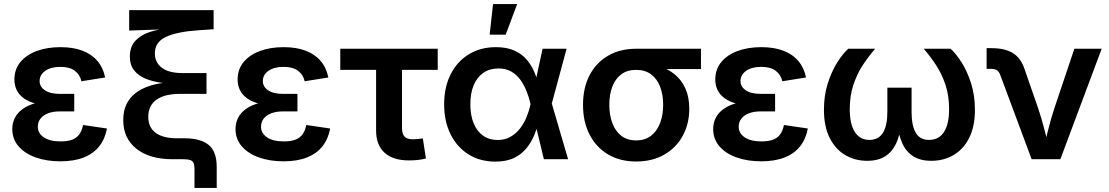

<svg xmlns="http://www.w3.org/2000/svg" viewBox="-20 -777 5413 937"><path d="M274.4 10.3Q208 10.3 154.8 -8.5Q101.6 -27.3 70.8 -62.7Q40 -98.1 40 -147.5Q40 -176.8 52.5 -201.7Q64.9 -226.6 91.1 -245.4Q117.2 -264.2 157.5 -274.7Q197.8 -285.2 253.9 -285.2H342.3V-233.4H272.5Q238.8 -233.4 214.6 -224.1Q190.4 -214.8 177.5 -198Q164.6 -181.2 164.6 -158.7Q164.6 -126.5 193.8 -106.7Q223.1 -86.9 276.4 -86.9Q311 -86.9 333.3 -95.7Q355.5 -104.5 367.9 -122.6Q380.4 -140.6 385.3 -167L502 -149.9Q492.7 -99.1 464.4 -63.2Q436 -27.3 388.7 -8.5Q341.3 10.3 274.4 10.3ZM255.4 -260.3Q200.7 -260.3 161.6 -269.5Q122.6 -278.8 97.9 -296.1Q73.2 -313.5 61.8 -336.9Q50.3 -360.4 50.3 -388.7Q50.3 -438.5 79.3 -473.9Q108.4 -509.3 159.2 -528.1Q210 -546.9 274.9 -546.9Q336.4 -546.9 381.8 -529.8Q427.2 -512.7 455.3 -479.7Q483.4 -446.8 493.2 -398.9L377.4 -380.4Q370.1 -413.1 344.7 -431.9Q319.3 -450.7 274.9 -450.7Q228 -450.7 200.7 -431.2Q173.3 -411.6 173.3 -381.3Q173.3 -354 199 -336.4Q224.6 -318.8 273.9 -318.8H342.3V-260.3Z M929.2 140.1V49.8Q929.2 29.3 924.6 18.6Q919.9 7.8 907.7 3.9Q895.5 0 872.1 0H821.8Q710 0 645.8 -51Q581.5 -102.1 581.5 -190.9Q581.5 -237.3 597.9 -269.8Q614.3 -302.2 641.8 -323Q669.4 -343.8 703.4 -355.5Q737.3 -367.2 773.9 -372.1Q810.5 -377 844.2 -377.4L844.7 -367.7Q806.2 -368.2 765.6 -373.5Q725.1 -378.9 690.4 -393.1Q655.8 -407.2 634.8 -433.3Q613.8 -459.5 613.8 -501.5Q613.8 -548.3 639.9 -577.1Q666 -606 710.2 -620.6Q754.4 -635.3 808.6 -639.6V-634.8L610.4 -627.9V-727.5H1022.5V-634.3L949.7 -629.4Q845.7 -622.6 790.8 -597.4Q735.8 -572.3 735.8 -516.1Q735.8 -472.7 769.5 -446.5Q803.2 -420.4 871.6 -420.4H987.8V-318.8H857.4Q783.2 -318.8 743.4 -290.3Q703.6 -261.7 703.6 -207Q703.6 -155.3 739.7 -128.7Q775.9 -102.1 844.7 -102.1H880.9Q959 -102.1 998.3 -69.8Q1037.6 -37.6 1037.6 38.1V140.1Z M1363.8 10.3Q1297.4 10.3 1244.1 -8.5Q1190.9 -27.3 1160.2 -62.7Q1129.4 -98.1 1129.4 -147.5Q1129.4 -176.8 1141.8 -201.7Q1154.3 -226.6 1180.4 -245.4Q1206.5 -264.2 1246.8 -274.7Q1287.1 -285.2 1343.3 -285.2H1431.6V-233.4H1361.8Q1328.1 -233.4 1304 -224.1Q1279.8 -214.8 1266.8 -198Q1253.9 -181.2 1253.9 -158.7Q1253.9 -126.5 1283.2 -106.7Q1312.5 -86.9 1365.7 -86.9Q1400.4 -86.9 1422.6 -95.7Q1444.8 -104.5 1457.3 -122.6Q1469.7 -140.6 1474.6 -167L1591.3 -149.9Q1582 -99.1 1553.7 -63.2Q1525.4 -27.3 1478 -8.5Q1430.7 10.3 1363.8 10.3ZM1344.7 -260.3Q1290 -260.3 1251 -269.5Q1211.9 -278.8 1187.3 -296.1Q1162.6 -313.5 1151.1 -336.9Q1139.6 -360.4 1139.6 -388.7Q1139.6 -438.5 1168.7 -473.9Q1197.8 -509.3 1248.5 -528.1Q1299.3 -546.9 1364.3 -546.9Q1425.8 -546.9 1471.2 -529.8Q1516.6 -512.7 1544.7 -479.7Q1572.8 -446.8 1582.5 -398.9L1466.8 -380.4Q1459.5 -413.1 1434.1 -431.9Q1408.7 -450.7 1364.3 -450.7Q1317.4 -450.7 1290 -431.2Q1262.7 -411.6 1262.7 -381.3Q1262.7 -354 1288.3 -336.4Q1314 -318.8 1363.3 -318.8H1431.6V-260.3Z M1976.6 5.9Q1897.9 5.9 1856.7 -31.7Q1815.4 -69.3 1815.4 -140.1V-436H1640.6V-539.1H2116.2V-436H1941.9V-152.3Q1941.9 -123.5 1954.1 -110.4Q1966.3 -97.2 1995.6 -97.2Q2005.4 -97.2 2019.5 -98.6Q2033.7 -100.1 2043.5 -101.6L2058.6 -3.4Q2039.1 1.5 2018.1 3.7Q1997.1 5.9 1976.6 5.9Z M2397.5 11.7Q2322.8 11.7 2266.4 -23.7Q2210 -59.1 2178.7 -122.1Q2147.5 -185.1 2147.5 -267.6Q2147.5 -351.1 2179 -413.8Q2210.4 -476.6 2267.6 -511.7Q2324.7 -546.9 2399.9 -546.9Q2453.6 -546.9 2490.7 -530Q2527.8 -513.2 2551.3 -485.1Q2574.7 -457 2588.6 -423.3Q2602.5 -389.6 2609.9 -356.4H2648.9L2672.4 -273.4L2752.4 0H2634.3L2568.8 -271Q2561.5 -302.7 2549.3 -333Q2537.1 -363.3 2519 -388.2Q2501 -413.1 2474.6 -428Q2448.2 -442.9 2412.6 -442.9Q2370.1 -442.9 2339.4 -421.9Q2308.6 -400.9 2292 -361.8Q2275.4 -322.8 2275.4 -268.1Q2275.4 -214.4 2291.5 -175.3Q2307.6 -136.2 2337.4 -115Q2367.2 -93.8 2408.7 -93.8Q2444.3 -93.8 2471.4 -109.4Q2498.5 -125 2518.1 -150.4Q2537.6 -175.8 2550 -206.5Q2562.5 -237.3 2569.3 -268.1L2627.9 -539.1H2745.1L2671.9 -268.1L2648.4 -187H2610.4Q2602.1 -153.8 2587.9 -118.9Q2573.7 -84 2550 -54.4Q2526.4 -24.9 2489.3 -6.6Q2452.1 11.7 2397.5 11.7ZM2369.6 -607.9 2386.2 -757.3H2503.9L2447.8 -607.9Z M3084.5 11.2Q3005.9 11.2 2947.5 -23.4Q2889.2 -58.1 2857.2 -120.4Q2825.2 -182.6 2825.2 -265.1Q2825.2 -348.1 2857.2 -409.7Q2889.2 -471.2 2947.5 -505.1Q3005.9 -539.1 3084.5 -539.1H3400.9V-439.9H3169.4L3084.5 -436Q3041 -436 3012 -414.3Q2982.9 -392.6 2968.3 -354.2Q2953.6 -315.9 2953.6 -265.1Q2953.6 -215.8 2968.3 -176.3Q2982.9 -136.7 3012.2 -114.3Q3041.5 -91.8 3084.5 -91.8Q3127.9 -91.8 3157.2 -114.5Q3186.5 -137.2 3201.4 -176.5Q3216.3 -215.8 3216.3 -265.1Q3216.3 -315.9 3201.4 -354.2Q3186.5 -392.6 3157.2 -414.3Q3127.9 -436 3084.5 -436V-471.2Q3141.1 -471.2 3188.7 -457.3Q3236.3 -443.4 3271 -415.5Q3305.7 -387.7 3324.7 -345.5Q3343.8 -303.2 3343.8 -246.6Q3343.8 -172.9 3312 -114.5Q3280.3 -56.2 3221.9 -22.5Q3163.6 11.2 3084.5 11.2Z M3694.8 10.3Q3628.4 10.3 3575.2 -8.5Q3522 -27.3 3491.2 -62.7Q3460.4 -98.1 3460.4 -147.5Q3460.4 -176.8 3472.9 -201.7Q3485.4 -226.6 3511.5 -245.4Q3537.6 -264.2 3577.9 -274.7Q3618.2 -285.2 3674.3 -285.2H3762.7V-233.4H3692.9Q3659.2 -233.4 3635 -224.1Q3610.8 -214.8 3597.9 -198Q3585 -181.2 3585 -158.7Q3585 -126.5 3614.3 -106.7Q3643.6 -86.9 3696.8 -86.9Q3731.4 -86.9 3753.7 -95.7Q3775.9 -104.5 3788.3 -122.6Q3800.8 -140.6 3805.7 -167L3922.4 -149.9Q3913.1 -99.1 3884.8 -63.2Q3856.4 -27.3 3809.1 -8.5Q3761.7 10.3 3694.8 10.3ZM3675.8 -260.3Q3621.1 -260.3 3582 -269.5Q3543 -278.8 3518.3 -296.1Q3493.7 -313.5 3482.2 -336.9Q3470.7 -360.4 3470.7 -388.7Q3470.7 -438.5 3499.8 -473.9Q3528.8 -509.3 3579.6 -528.1Q3630.4 -546.9 3695.3 -546.9Q3756.8 -546.9 3802.2 -529.8Q3847.7 -512.7 3875.7 -479.7Q3903.8 -446.8 3913.6 -398.9L3797.9 -380.4Q3790.5 -413.1 3765.1 -431.9Q3739.7 -450.7 3695.3 -450.7Q3648.4 -450.7 3621.1 -431.2Q3593.8 -411.6 3593.8 -381.3Q3593.8 -354 3619.4 -336.4Q3645 -318.8 3694.3 -318.8H3762.7V-260.3Z M4211.9 7.8Q4152.8 7.8 4105 -20.3Q4057.1 -48.3 4029.1 -103.8Q4001 -159.2 4001 -241.2Q4001 -311 4019.5 -369.4Q4038.1 -427.7 4065.4 -471.4Q4092.8 -515.1 4119.6 -539.1H4251Q4218.3 -501.5 4189.9 -458Q4161.6 -414.6 4144.3 -361.8Q4127 -309.1 4127 -244.1Q4127 -170.9 4151.9 -132.6Q4176.8 -94.2 4223.1 -94.2Q4267.1 -94.2 4288.8 -128.9Q4310.5 -163.6 4310.5 -231V-349.1H4428.7V-231Q4428.7 -163.6 4449.2 -128.9Q4469.7 -94.2 4513.7 -94.2Q4561.5 -94.2 4586.7 -132.6Q4611.8 -170.9 4611.8 -244.1Q4611.8 -310.5 4594 -363.5Q4576.2 -416.5 4547.9 -459.7Q4519.5 -502.9 4487.8 -539.1H4619.1Q4645.5 -515.6 4672.9 -472.4Q4700.2 -429.2 4719 -370.6Q4737.8 -312 4737.8 -241.2Q4737.8 -159.2 4709.7 -103.8Q4681.6 -48.3 4633.5 -20.3Q4585.4 7.8 4525.4 7.8Q4470.2 7.8 4435.5 -15.1Q4400.9 -38.1 4383.1 -78.6Q4365.2 -119.1 4358.4 -171.4H4377.9Q4372.1 -117.7 4353.5 -77.4Q4335 -37.1 4300.5 -14.6Q4266.1 7.8 4211.9 7.8Z M5014.6 0 4861.8 -410.2Q4856 -427.2 4845.2 -434.1Q4834.5 -440.9 4815.9 -440.9H4794.9V-542H4818.4Q4884.3 -542 4923.3 -517.8Q4962.4 -493.7 4980.5 -438.5L5046.4 -248.5Q5063.5 -198.2 5076.2 -147.7Q5088.9 -97.2 5102.1 -45.9H5070.8Q5084 -97.2 5096.4 -147.7Q5108.9 -198.2 5125.5 -248.5L5223.1 -539.1H5356.4L5154.8 0Z"/></svg>

Font: Inter 18pt SemiBold
Style: Regular
Weight: 600
Designer: Rasmus Andersson
Foundry: rsms
Version: Version 4.001;git-66647c0bb